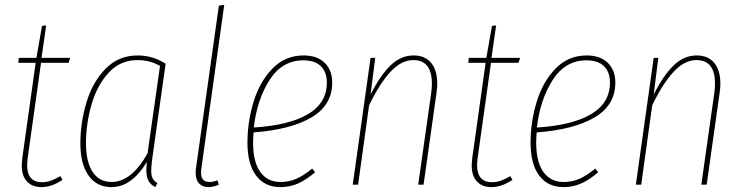

<svg xmlns="http://www.w3.org/2000/svg" viewBox="-20 -756 3041 786"><path d="M93 -107Q91 -87 91 -80Q91 -45 106.5 -27.5Q122 -10 151 -10Q171 -10 189 -16.5Q207 -23 227 -35L236 -20Q192 10 150 10Q112 10 90.5 -13Q69 -36 69 -79Q69 -87 71 -107L126 -499H55L57 -519H129L152 -650L169 -652L150 -519H267L261 -499H148Z M658 -495 604 -112Q599 -74 599 -57Q599 -38 604.5 -26.5Q610 -15 624 -7L616 10Q596 0 587.5 -16.5Q579 -33 579 -61Q579 -69 581 -93Q552 -44 515.5 -17Q479 10 436 10Q376 10 342.5 -37.5Q309 -85 309 -168Q309 -254 334 -337Q359 -420 412 -474.5Q465 -529 544 -529Q606 -529 658 -495ZM332 -169Q332 -94 359 -52.5Q386 -11 437 -11Q518 -11 584 -128L635 -486Q594 -510 543 -510Q472 -510 424.5 -458Q377 -406 354.5 -327.5Q332 -249 332 -169Z M804 -64Q803 -59 803 -49Q803 -11 837 -11Q853 -11 870 -18L876 0Q852 10 834 10Q809 10 795 -5Q781 -20 781 -49Q781 -59 782 -65L876 -733L898 -736Z M1018 -214Q1016 -186 1016 -173Q1016 -93 1045.5 -52Q1075 -11 1128 -11Q1164 -11 1194 -24.5Q1224 -38 1258 -66L1270 -51Q1234 -20 1200.5 -5Q1167 10 1128 10Q1064 10 1028.5 -37Q993 -84 993 -172Q993 -258 1018.5 -340.5Q1044 -423 1096 -476Q1148 -529 1223 -529Q1278 -529 1309 -499Q1340 -469 1340 -418Q1340 -325 1254.5 -275Q1169 -225 1018 -214ZM1019 -234Q1163 -243 1240.5 -288.5Q1318 -334 1318 -418Q1318 -461 1293.5 -485Q1269 -509 1222 -509Q1135 -509 1083.5 -428.5Q1032 -348 1019 -234Z M1770 -414Q1770 -396 1767 -376L1714 0H1692L1745 -374Q1748 -395 1748 -414Q1748 -510 1672 -510Q1623 -510 1578.5 -462Q1534 -414 1491 -325L1446 0H1424L1497 -519H1516L1497 -369Q1537 -448 1579 -488.5Q1621 -529 1673 -529Q1720 -529 1745 -498.5Q1770 -468 1770 -414Z M1935 -107Q1933 -87 1933 -80Q1933 -45 1948.5 -27.5Q1964 -10 1993 -10Q2013 -10 2031 -16.5Q2049 -23 2069 -35L2078 -20Q2034 10 1992 10Q1954 10 1932.5 -13Q1911 -36 1911 -79Q1911 -87 1913 -107L1968 -499H1897L1899 -519H1971L1994 -650L2011 -652L1992 -519H2109L2103 -499H1990Z M2177 -214Q2175 -186 2175 -173Q2175 -93 2204.5 -52Q2234 -11 2287 -11Q2323 -11 2353 -24.5Q2383 -38 2417 -66L2429 -51Q2393 -20 2359.5 -5Q2326 10 2287 10Q2223 10 2187.5 -37Q2152 -84 2152 -172Q2152 -258 2177.5 -340.5Q2203 -423 2255 -476Q2307 -529 2382 -529Q2437 -529 2468 -499Q2499 -469 2499 -418Q2499 -325 2413.5 -275Q2328 -225 2177 -214ZM2178 -234Q2322 -243 2399.5 -288.5Q2477 -334 2477 -418Q2477 -461 2452.5 -485Q2428 -509 2381 -509Q2294 -509 2242.5 -428.5Q2191 -348 2178 -234Z M2929 -414Q2929 -396 2926 -376L2873 0H2851L2904 -374Q2907 -395 2907 -414Q2907 -510 2831 -510Q2782 -510 2737.5 -462Q2693 -414 2650 -325L2605 0H2583L2656 -519H2675L2656 -369Q2696 -448 2738 -488.5Q2780 -529 2832 -529Q2879 -529 2904 -498.5Q2929 -468 2929 -414Z"/></svg>

Font: Fira Sans Extra Condensed Thin
Style: Italic
Weight: 250
Width: 3
Italic angle: -8°
Designer: Carrois Corporate & Edenspiekermann AG
Foundry: Carrois Corporate GbR & Edenspiekermann AG
Version: Version 4.203